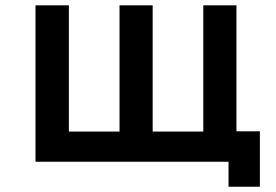

<svg xmlns="http://www.w3.org/2000/svg" viewBox="-20 -585 1040 724"><path d="M113.8 -564.9H239.7V-88.9H430.7V-564.9H555.7V-88.9H746.6V-564.9H871.6V-89.8H960V119.1H841.8V24.9H113.8Z"/></svg>

Font: FORM UDPGothic
Style: Bold
Weight: 700
Foundry: Pronama LLC
Version: Version 1.051